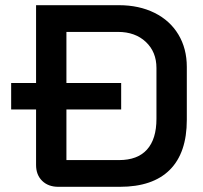

<svg xmlns="http://www.w3.org/2000/svg" viewBox="-20 -720 784 740"><path d="M700 -462V-258Q700 -131 634.5 -65.5Q569 0 442 0H205Q166 0 142.5 -23Q119 -46 119 -84V-298H23V-400H119V-700H438Q516 -700 575.5 -670.5Q635 -641 667.5 -587Q700 -533 700 -462ZM583 -458Q583 -520 542 -558.5Q501 -597 435 -597H236V-400H447V-298H236V-103H439Q510 -103 546.5 -143.5Q583 -184 583 -262Z"/></svg>

Font: Bai Jamjuree SemiBold
Style: Regular
Weight: 600
Version: Version 1.000; ttfautohint (v1.6)